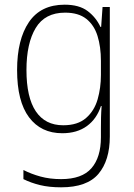

<svg xmlns="http://www.w3.org/2000/svg" viewBox="-20 -559 571 820"><path d="M256 -539Q318 -539 354 -512Q390 -485 409 -444H412L418 -529H449V24Q449 126 400.5 183.5Q352 241 241 241Q190 241 151 231.5Q112 222 80 206V167Q113 184 153 195Q193 206 241 206Q330 206 370.5 159.5Q411 113 411 27V-12Q411 -36 411.5 -58Q412 -80 414 -106H411Q393 -51 351 -20.5Q309 10 246 10Q155 10 104 -58Q53 -126 53 -260Q53 -390 103.5 -464.5Q154 -539 256 -539ZM258 -505Q172 -505 132.5 -439.5Q93 -374 93 -260Q93 -143 133 -83.5Q173 -24 250 -24Q312 -24 347.5 -55Q383 -86 397 -135Q411 -184 411 -239V-299Q411 -359 396.5 -405.5Q382 -452 348.5 -478.5Q315 -505 258 -505Z"/></svg>

Font: Noto Sans Armenian SemiCondensed ExtraLight
Style: Regular
Weight: 200
Width: 4
Designer: Monotype Design Team
Foundry: Monotype Imaging Inc.
Version: Version 2.008; ttfautohint (v1.8.4.7-5d5b)